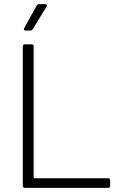

<svg xmlns="http://www.w3.org/2000/svg" viewBox="-20 -916 610 936"><path d="M101 -700H134Q144 -700 144 -690V-51Q144 -47 148 -47H507Q517 -47 517 -37V-10Q517 0 507 0H101Q91 0 91 -10V-690Q91 -700 101 -700ZM171 -896H200Q206 -896 208 -892.5Q210 -889 207 -884L140 -774Q135 -767 128 -767H105Q99 -767 97 -770.5Q95 -774 98 -779L159 -889Q164 -896 171 -896Z"/></svg>

Font: Barlow Light
Style: Regular
Weight: 300
Designer: Jeremy Tribby
Foundry: Tribby Type
Version: Version 1.422